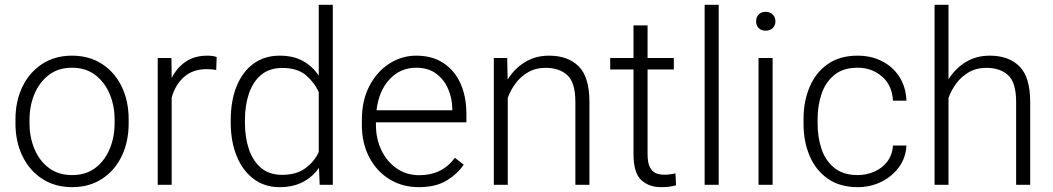

<svg xmlns="http://www.w3.org/2000/svg" viewBox="-20 -770 4387 800"><path d="M44.4 -256.3V-272Q44.4 -349.1 73.7 -409.2Q103 -469.2 156 -503.7Q209 -538.1 279.8 -538.1Q351.6 -538.1 404.8 -503.7Q458 -469.2 487.1 -409.2Q516.1 -349.1 516.1 -272V-256.3Q516.1 -179.7 487.1 -119.4Q458 -59.1 405 -24.7Q352.1 9.8 280.8 9.8Q209.5 9.8 156.2 -24.7Q103 -59.1 73.7 -119.4Q44.4 -179.7 44.4 -256.3ZM103 -272V-256.3Q103 -198.7 123.5 -149.4Q144 -100.1 183.6 -70.3Q223.1 -40.5 280.8 -40.5Q337.9 -40.5 377.2 -70.3Q416.5 -100.1 437 -149.4Q457.5 -198.7 457.5 -256.3V-272Q457.5 -329.1 437 -378.2Q416.5 -427.2 377 -457.5Q337.4 -487.8 279.8 -487.8Q222.7 -487.8 183.3 -457.5Q144 -427.2 123.5 -378.2Q103 -329.1 103 -272Z M882.8 -532.2 880.9 -478.5Q871.6 -480 862.3 -481Q853 -481.9 841.8 -481.9Q782.7 -481.9 746.1 -448.7Q709.5 -415.5 695.3 -363.3V0H637.2V-528.3H694.3L695.3 -444.8Q716.8 -487.8 753.7 -512.9Q790.5 -538.1 844.2 -538.1Q868.2 -538.1 882.8 -532.2Z M941.4 -258.8V-269Q941.4 -351.1 966.3 -411.6Q991.2 -472.2 1036.9 -505.1Q1082.5 -538.1 1145.5 -538.1Q1201.7 -538.1 1241.9 -516.1Q1282.2 -494.1 1308.1 -454.6V-750H1366.7V0H1312L1309.1 -70.8Q1283.2 -33.2 1242.2 -11.7Q1201.2 9.8 1144.5 9.8Q1082.5 9.8 1036.9 -24.4Q991.2 -58.6 966.3 -119.4Q941.4 -180.2 941.4 -258.8ZM1000.5 -269V-258.8Q1000.5 -197.8 1017.1 -148.4Q1033.7 -99.1 1067.9 -70.3Q1102.1 -41.5 1155.3 -41.5Q1214.4 -41.5 1251.5 -68.4Q1288.6 -95.2 1308.1 -136.2V-385.7Q1291 -425.3 1255.4 -456.1Q1219.7 -486.8 1156.2 -486.8Q1102.5 -486.8 1068.1 -458Q1033.7 -429.2 1017.1 -379.9Q1000.5 -330.6 1000.5 -269Z M1725.1 9.8Q1656.2 9.8 1602.5 -23.4Q1548.8 -56.6 1518.3 -115.2Q1487.8 -173.8 1487.8 -249.5V-270.5Q1487.8 -352.1 1519.3 -412.1Q1550.8 -472.2 1602.5 -505.1Q1654.3 -538.1 1714.4 -538.1Q1781.7 -538.1 1828.4 -506.8Q1875 -475.6 1899.2 -421.1Q1923.3 -366.7 1923.3 -295.9V-260.3H1546.4V-249.5Q1546.4 -191.4 1569.3 -143.8Q1592.3 -96.2 1633.1 -68.1Q1673.8 -40 1727.5 -40Q1773.9 -40 1810.3 -57.4Q1846.7 -74.7 1875.5 -112.3L1912.1 -84Q1886.2 -45.4 1841.1 -17.8Q1795.9 9.8 1725.1 9.8ZM1714.4 -487.8Q1647.5 -487.8 1602.8 -439.2Q1558.1 -390.6 1548.8 -310.5H1864.7V-316.9Q1863.8 -361.3 1846.9 -400.1Q1830.1 -439 1797.1 -463.4Q1764.2 -487.8 1714.4 -487.8Z M2253.4 -487.3Q2211.9 -487.3 2180.7 -469.2Q2149.4 -451.2 2128.2 -422.6Q2106.9 -394 2095.7 -361.8V0H2037.6V-528.3H2093.3L2095.2 -438.5Q2122.6 -483.4 2166.7 -510.7Q2210.9 -538.1 2267.6 -538.1Q2346.7 -538.1 2391.4 -493.4Q2436 -448.7 2436 -344.2V0H2377.4V-344.7Q2377.4 -426.3 2344 -456.8Q2310.5 -487.3 2253.4 -487.3Z M2787.6 -528.3V-480.5H2678.2V-128.9Q2678.2 -92.3 2687.7 -73.5Q2697.3 -54.7 2713.1 -48.3Q2729 -42 2747.1 -42Q2760.3 -42 2772.5 -43.7Q2784.7 -45.4 2794.4 -47.4L2796.9 2Q2771.5 9.8 2734.4 9.8Q2684.1 9.8 2651.9 -19.8Q2619.6 -49.3 2619.6 -128.9V-480.5H2522.5V-528.3H2619.6V-664.1H2678.2V-528.3Z M2974.6 -750V0H2916V-750Z M3130.4 -681.2Q3130.4 -697.8 3140.9 -709.2Q3151.4 -720.7 3170.4 -720.7Q3189 -720.7 3200 -709.2Q3210.9 -697.8 3210.9 -681.2Q3210.9 -664.6 3200 -653.3Q3189 -642.1 3170.4 -642.1Q3151.4 -642.1 3140.9 -653.3Q3130.4 -664.6 3130.4 -681.2ZM3199.2 -528.3V0H3140.6V-528.3Z M3553.7 -40.5Q3590.3 -40.5 3622.8 -54.7Q3655.3 -68.8 3676.5 -96.2Q3697.8 -123.5 3700.7 -163.6H3756.8Q3754.4 -113.3 3726.1 -74.2Q3697.8 -35.2 3652.6 -12.7Q3607.4 9.8 3553.7 9.8Q3479.5 9.8 3429.2 -25.4Q3378.9 -60.5 3353.5 -120.4Q3328.1 -180.2 3328.1 -253.9V-274.4Q3328.1 -348.6 3353.8 -408.4Q3379.4 -468.3 3429.4 -503.2Q3479.5 -538.1 3553.2 -538.1Q3609.9 -538.1 3655 -515.1Q3700.2 -492.2 3727.3 -450.2Q3754.4 -408.2 3756.8 -350.6H3700.7Q3697.3 -414.6 3655 -451.2Q3612.8 -487.8 3553.2 -487.8Q3493.2 -487.8 3456.5 -457.8Q3419.9 -427.7 3403.3 -379.2Q3386.7 -330.6 3386.7 -274.4V-253.9Q3386.7 -197.8 3403.1 -149.2Q3419.4 -100.6 3456.3 -70.6Q3493.2 -40.5 3553.7 -40.5Z M3932.1 -750V-439.5Q3959.5 -483.9 4003.4 -511Q4047.4 -538.1 4104 -538.1Q4183.1 -538.1 4227.8 -493.4Q4272.5 -448.7 4272.5 -344.2V0H4213.9V-344.7Q4213.9 -426.3 4180.4 -456.8Q4147 -487.3 4089.8 -487.3Q4048.3 -487.3 4017.1 -469.2Q3985.8 -451.2 3964.6 -422.6Q3943.4 -394 3932.1 -361.8V0H3874V-750Z"/></svg>

Font: Vazirmatn RD UI ExtraLight
Style: Regular
Weight: 200
Designer: Saber Rastikerdar
Foundry: Saber Rastikerdar
Version: Version 33.003